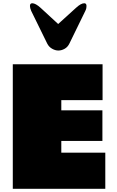

<svg xmlns="http://www.w3.org/2000/svg" viewBox="-20 -1182 735 1202"><path d="M60.1 -779.8H622.1V-555.2H363.8V-491.2H621.1V-299.8H363.8V-226.1H639.2V0H60.1ZM175.3 -1113.8Q167.5 -1132.3 167.5 -1144.5Q167.5 -1161.6 182.1 -1161.6Q202.6 -1161.6 234.4 -1132.8L344.2 -1031.7L455.6 -1132.8Q486.8 -1161.6 507.3 -1161.6Q521.5 -1161.6 521.5 -1144.5Q521.5 -1138.7 520.3 -1131.1Q519 -1123.5 514.2 -1113.8L414.6 -909.7Q403.8 -887.2 384.5 -876.5Q365.2 -865.7 345.2 -865.7Q325.7 -865.7 305.7 -877.2Q285.6 -888.7 275.4 -909.7Z"/></svg>

Font: Rammetto One
Style: Regular
Weight: 400
Designer: Vernon Adams
Foundry: Vernon Adams
Version: Version 1.100; ttfautohint (v1.8.4.7-5d5b)